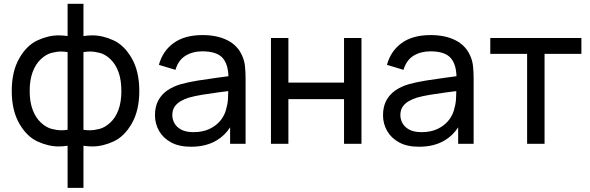

<svg xmlns="http://www.w3.org/2000/svg" viewBox="-20 -734 3012 980"><path d="M325 225V10Q301.5 13.5 279.5 13.5Q227 13.5 171.8 -11.8Q116.5 -37 78.2 -103.8Q40 -170.5 40 -269.5Q40 -369 78.2 -436Q116.5 -503 171.8 -528.2Q227 -553.5 279.5 -553.5Q301.5 -553.5 325 -550V-714.5H406V-550Q429.5 -553.5 451.5 -553.5Q504 -553.5 559.2 -528.2Q614.5 -503 652.8 -436Q691 -369 691 -269.5Q691 -170.5 652.8 -103.8Q614.5 -37 559.2 -11.8Q504 13.5 451.5 13.5Q429.5 13.5 406 10V225ZM406 -71.5Q422.5 -69 438.5 -69Q460 -69 487.8 -76Q515.5 -83 542.5 -107.8Q569.5 -132.5 584.5 -173Q599.5 -213.5 599.5 -269.5Q599.5 -326 584.8 -366.5Q570 -407 543.5 -432Q517 -457 489.5 -464Q462 -471 440.5 -471Q423.5 -471 406 -468ZM325 -71.5V-468Q307.5 -471 291 -471Q269.5 -471 242 -463.8Q214.5 -456.5 188 -431.5Q161.5 -406.5 146.5 -366Q131.5 -325.5 131.5 -269.5Q131.5 -214 146.8 -173.5Q162 -133 188.8 -108.2Q215.5 -83.5 243.2 -76.2Q271 -69 293 -69Q308.5 -69 325 -71.5Z M954.5 15Q894 15 853.2 -7.2Q812.5 -29.5 791.8 -66Q771 -102.5 771 -146Q771 -188.5 787.2 -219.8Q803.5 -251 833 -271.8Q862.5 -292.5 903.5 -304.5Q942 -315 989.8 -322.8Q1037.5 -330.5 1086.5 -337Q1117.5 -341 1146 -345Q1144 -406 1117 -437.5Q1087 -472 1013 -472Q964 -472 927.2 -449.8Q890.5 -427.5 875.5 -377.5L791 -403Q810.5 -474 866.5 -514.5Q922.5 -555 1014 -555Q1087.5 -555 1140.2 -528.8Q1193 -502.5 1216 -449.5Q1227.5 -424.5 1230.5 -395.2Q1233.5 -366 1233.5 -334V0H1154.5V-84Q1127.5 -42.5 1087.5 -18.5Q1033 15 954.5 15ZM968 -59.5Q1016 -59.5 1051.2 -76.8Q1086.5 -94 1108 -122.2Q1129.5 -150.5 1136 -184Q1143.5 -209 1144 -239.5Q1144.5 -256.5 1145 -269Q1117.5 -265.5 1090.5 -262Q1048.5 -256.5 1011 -250.2Q973.5 -244 943.5 -235.5Q921.5 -228.5 902.2 -217.5Q883 -206.5 871.2 -189.2Q859.5 -172 859.5 -146.5Q859.5 -124.5 870.8 -104.5Q882 -84.5 905.8 -72Q929.5 -59.5 968 -59.5Z M1363 0V-540H1452V-312.5H1736V-540H1825V0H1736V-228H1452V0Z M2118.5 15Q2058 15 2017.2 -7.2Q1976.5 -29.5 1955.8 -66Q1935 -102.5 1935 -146Q1935 -188.5 1951.2 -219.8Q1967.5 -251 1997 -271.8Q2026.5 -292.5 2067.5 -304.5Q2106 -315 2153.8 -322.8Q2201.5 -330.5 2250.5 -337Q2281.5 -341 2310 -345Q2308 -406 2281 -437.5Q2251 -472 2177 -472Q2128 -472 2091.2 -449.8Q2054.5 -427.5 2039.5 -377.5L1955 -403Q1974.5 -474 2030.5 -514.5Q2086.5 -555 2178 -555Q2251.5 -555 2304.2 -528.8Q2357 -502.5 2380 -449.5Q2391.5 -424.5 2394.5 -395.2Q2397.5 -366 2397.5 -334V0H2318.5V-84Q2291.5 -42.5 2251.5 -18.5Q2197 15 2118.5 15ZM2132 -59.5Q2180 -59.5 2215.2 -76.8Q2250.5 -94 2272 -122.2Q2293.5 -150.5 2300 -184Q2307.5 -209 2308 -239.5Q2308.5 -256.5 2309 -269Q2281.5 -265.5 2254.5 -262Q2212.5 -256.5 2175 -250.2Q2137.5 -244 2107.5 -235.5Q2085.5 -228.5 2066.2 -217.5Q2047 -206.5 2035.2 -189.2Q2023.5 -172 2023.5 -146.5Q2023.5 -124.5 2034.8 -104.5Q2046 -84.5 2069.8 -72Q2093.5 -59.5 2132 -59.5Z M2670.5 0V-459H2482.5V-540H2947.5V-459H2759.5V0Z"/></svg>

Font: Cns Manrope Med
Style: Regular
Weight: 500
Designer: Mikhail Sharanda
Foundry: Mikhail Sharanda
Version: Version 4.504